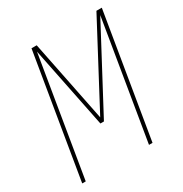

<svg xmlns="http://www.w3.org/2000/svg" viewBox="-171 -863 942 991"><g transform="rotate(-30 300.0 -367.5)"><path d="M34 0 156 -735H187L285 -249L543 -735H575L453 0H432L549 -706L291 -221H270L172 -706L55 0Z"/></g></svg>

Font: Iosevka SS04 Thin Extended
Style: Italic
Weight: 100
Width: 7
Italic angle: -9°
Monospace: yes
Designer: Belleve Invis
Foundry: Belleve Invis
Version: Version 19.0.0; ttfautohint (v1.8.4)